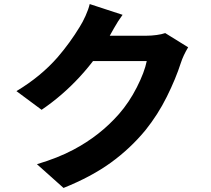

<svg xmlns="http://www.w3.org/2000/svg" viewBox="-20 -854 1040 946"><path d="M871 -544Q846 -466 802 -377.5Q758 -289 697 -213Q622 -122 526 -52.5Q430 17 293 72L162 -45Q266 -76 341 -116Q472 -185 566 -292Q616 -349 654 -423.5Q692 -498 703 -553H375L425 -678H603H665H701Q726 -678 751.5 -681.5Q777 -685 794 -691L907 -621Q883 -581 871 -544ZM518 -673Q459 -569 373.5 -476Q288 -383 185 -313L61 -405Q181 -477 264 -572Q325 -643 373 -722Q387 -744 401.5 -776Q416 -808 422 -834L584 -781Q561 -750 541 -714Q521 -678 518 -673Z"/></svg>

Font: Merged Yaku Han JP ExtraBold
Style: Regular
Weight: 800
Designer: Ryoko NISHIZUKA 西塚涼子 (kana, bopomofo & ideographs); Paul D. Hunt (Latin, Greek & Cyrillic); Sandoll Communications 산돌커뮤니
Foundry: Adobe
Version: Version 2.004